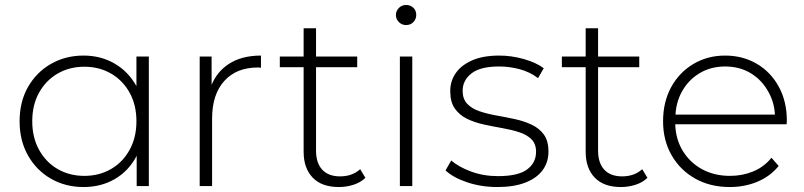

<svg xmlns="http://www.w3.org/2000/svg" viewBox="-20 -750 3241 774"><path d="M317 4Q244 4 185.5 -29.5Q127 -63 93 -123Q59 -183 59 -261Q59 -340 93 -399.5Q127 -459 185.5 -492.5Q244 -526 317 -526Q386 -526 441.5 -494Q497 -462 530 -403Q530 -403 530 -402V-522H580V0H531V-123Q531 -122 530 -120Q498 -60 442.5 -28Q387 4 317 4ZM320 -41Q380 -41 427.5 -68.5Q475 -96 502.5 -146Q530 -196 530 -261Q530 -327 502.5 -376.5Q475 -426 427.5 -453.5Q380 -481 320 -481Q260 -481 212.5 -453.5Q165 -426 137.5 -376.5Q110 -327 110 -261Q110 -196 137.5 -146Q165 -96 212.5 -68.5Q260 -41 320 -41Z M785 0V-522H833V-408Q855 -461 902 -492Q954 -526 1032 -526V-477Q1029 -477 1026 -477.5Q1023 -478 1020 -478Q933 -478 884 -423.5Q835 -369 835 -272V0Z M1346 4Q1277 4 1240.5 -34Q1204 -72 1204 -138V-479H1108V-522H1204V-636H1254V-522H1420V-479H1254V-143Q1254 -93 1279 -66Q1304 -39 1351 -39Q1400 -39 1432 -68L1453 -33Q1433 -14 1404.5 -5Q1376 4 1346 4Z M1592 0V-522H1642V0ZM1617 -649Q1600 -649 1588 -661Q1576 -673 1576 -689Q1576 -706 1588 -718Q1600 -730 1617 -730Q1635 -730 1646.5 -718.5Q1658 -707 1658 -690Q1658 -673 1646.5 -661Q1635 -649 1617 -649Z M1985 4Q1920 4 1863.5 -15Q1807 -34 1776 -63L1799 -103Q1829 -77 1879 -58.5Q1929 -40 1987 -40Q2069 -40 2105 -67Q2141 -94 2141 -138Q2141 -170 2122.5 -188.5Q2104 -207 2073 -217Q2042 -227 2005 -233.5Q1968 -240 1931 -248Q1894 -256 1863 -271Q1832 -286 1813.5 -312.5Q1795 -339 1795 -383Q1795 -423 1817 -455Q1839 -487 1883 -506.5Q1927 -526 1993 -526Q2042 -526 2091.5 -512Q2141 -498 2172 -475L2149 -435Q2116 -460 2075 -471Q2034 -482 1992 -482Q1916 -482 1880.5 -454Q1845 -426 1845 -384Q1845 -351 1863.5 -331.5Q1882 -312 1913 -301.5Q1944 -291 1981 -284.5Q2018 -278 2055 -270Q2092 -262 2123 -247.5Q2154 -233 2172.5 -207.5Q2191 -182 2191 -139Q2191 -96 2167.5 -64Q2144 -32 2098 -14Q2052 4 1985 4Z M2483 4Q2414 4 2377.5 -34Q2341 -72 2341 -138V-479H2245V-522H2341V-636H2391V-522H2557V-479H2391V-143Q2391 -93 2416 -66Q2441 -39 2488 -39Q2537 -39 2569 -68L2590 -33Q2570 -14 2541.5 -5Q2513 4 2483 4Z M2922 4Q2843 4 2782.5 -30Q2722 -64 2687.5 -124Q2653 -184 2653 -261Q2653 -339 2685.5 -398.5Q2718 -458 2775 -492Q2832 -526 2903 -526Q2974 -526 3030.5 -493Q3087 -460 3119.5 -400.5Q3152 -341 3152 -263Q3152 -260 3151.5 -256.5Q3151 -253 3151 -249H2702Q2704 -191 2730 -146Q2759 -96 2809 -68.5Q2859 -41 2923 -41Q2973 -41 3016.5 -59Q3060 -77 3090 -114L3119 -81Q3085 -39 3033.5 -17.5Q2982 4 2922 4ZM3104 -288Q3101 -338 3078 -379Q3052 -427 3007 -454.5Q2962 -482 2903 -482Q2845 -482 2799.5 -454.5Q2754 -427 2728 -379Q2706 -338 2703 -288Z"/></svg>

Font: Montserrat Z Light
Style: Regular
Weight: 300
Designer: Julieta Ulanovsky
Foundry: Julieta Ulanovsky
Version: Version 8.000